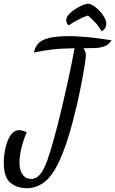

<svg xmlns="http://www.w3.org/2000/svg" viewBox="-38 -909 610 1015"><path d="M-18 -49Q-18 -115 4 -168Q26 -221 64 -221Q78 -221 103 -210Q65 -118 65 -49Q65 -9 81.5 14Q98 37 127 37Q152 37 172 15Q192 -7 212 -61Q246 -158 290 -344Q334 -530 356 -654Q286 -653 238.5 -647.5Q191 -642 142 -631Q149 -678 191.5 -698Q234 -718 322 -718Q377 -718 441 -711Q505 -704 552 -696Q537 -672 512 -663.5Q487 -655 461 -655L403 -654Q416 -637 416 -615Q415 -588 395.5 -483Q376 -378 345 -260Q314 -142 278 -63Q241 19 198 52.5Q155 86 104 86Q53 86 17.5 57.5Q-18 29 -18 -49ZM427 -827Q381 -812 325 -775Q318 -779 315 -787.5Q312 -796 312 -803Q312 -821 334 -841Q356 -861 384.5 -875Q413 -889 428 -889Q444 -889 467 -871Q490 -853 507 -828Q524 -803 524 -783Q524 -772 518 -761Q512 -750 499 -744Q485 -769 468.5 -787Q452 -805 427 -827Z"/></svg>

Font: Dancing Script
Style: Bold
Weight: 700
Designer: Pablo Impallari
Foundry: Pablo Impallari
Version: Version 2.000